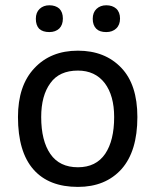

<svg xmlns="http://www.w3.org/2000/svg" viewBox="-20 -696 595 735"><path d="M278.3 -502Q173.8 -502 111.3 -434.6Q48.8 -368.2 48.8 -248Q48.8 -114.3 108.4 -46.9Q167 19.5 278.3 19.5Q383.8 19.5 445.3 -48.8Q505.9 -117.2 505.9 -248Q505.9 -372.1 444.3 -436.5Q381.8 -502 278.3 -502ZM137.7 -248Q137.7 -330.1 172.9 -377.9Q207 -425.8 278.3 -425.8Q343.8 -425.8 380.9 -377.9Q417 -330.1 417 -248Q417 -158.2 382.8 -107.4Q347.7 -55.7 278.3 -55.7Q208 -55.7 172.9 -106.4Q137.7 -157.2 137.7 -248ZM386.7 -675.8Q364.3 -675.8 349.6 -662.1Q335 -648.4 335 -624Q335 -599.6 348.6 -585.9Q361.3 -573.2 386.7 -573.2Q410.2 -573.2 424.8 -586.9Q439.5 -600.6 439.5 -625Q439.5 -649.4 424.8 -663.1Q410.2 -675.8 386.7 -675.8ZM168.9 -675.8Q146.5 -675.8 131.8 -662.1Q117.2 -648.4 117.2 -624Q117.2 -599.6 129.9 -585.9Q143.6 -573.2 168.9 -573.2Q192.4 -573.2 207 -586.9Q220.7 -600.6 220.7 -625Q220.7 -649.4 207 -663.1Q192.4 -675.8 168.9 -675.8Z"/></svg>

Font: cl
Style: Regular
Weight: 400
Designer: Mitja Miklavcic
Version: Version 1.0